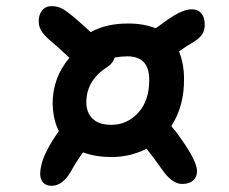

<svg xmlns="http://www.w3.org/2000/svg" viewBox="-20 -636 740 620"><path d="M147 -36.1Q123.5 -36.1 114.3 -53.7Q105 -71.3 115.2 -109.9Q127.4 -151.9 169.9 -212.9Q151.4 -249.5 149.9 -300.8Q149.9 -385.3 204.1 -449.2Q172.4 -479 157.2 -492.2Q129.4 -514.6 117.2 -530.8Q105 -546.9 105 -567.9Q105 -588.4 116 -602.3Q127 -616.2 147 -616.2Q166.5 -616.2 182.9 -606.9Q199.2 -597.7 230 -570.8Q256.3 -547.9 272.9 -532.2Q323.2 -560.1 393.1 -560.1Q444.8 -560.1 481.9 -544.9Q483.4 -545.9 486.1 -547.4Q488.8 -548.8 490.2 -549.8Q531.7 -581.5 556.2 -593.8Q580.6 -606 599.1 -606Q619.1 -606 630.1 -592.8Q641.1 -579.6 641.1 -556.2Q641.1 -538.1 633.3 -525.9Q625.5 -513.7 606 -501Q588.9 -491.7 558.1 -470.2Q574.2 -429.2 574.2 -382.8Q575.7 -294.4 533.2 -229Q554.2 -204.1 567.9 -183.1Q616.2 -114.3 616.2 -83Q616.2 -64 603.5 -53Q590.8 -42 567.9 -42Q534.7 -42 501 -91.8Q471.7 -133.3 453.1 -155.8Q400.9 -128.9 339.8 -128.9Q289.6 -128.9 248 -144Q226.6 -114.3 207 -79.1Q180.7 -36.1 147 -36.1ZM258.8 -306.2Q258.8 -272 279.3 -252.4Q299.8 -232.9 339.8 -232.9Q390.6 -232.9 426.5 -272.2Q462.4 -311.5 461.9 -378.9Q461.9 -454.1 391.1 -454.1Q372.6 -454.1 350.1 -450.2Q345.2 -432.1 328.1 -420.9Q258.8 -377 258.8 -306.2Z"/></svg>

Font: Shantell Sans Bouncy
Style: Regular
Weight: 500
Designer: Stephen Nixon, Anya Danilova, Shantell Martin
Foundry: Arrow Type
Version: Version 1.006;[9816181b4]